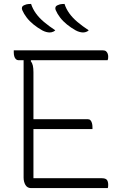

<svg xmlns="http://www.w3.org/2000/svg" viewBox="-20 -956 640 976"><path d="M50 -700H504Q514 -700 519.5 -695Q525 -690 527.5 -683Q530 -676 530 -669Q530 -662 529.5 -658Q529 -654 527 -650H73Q66 -650 60.5 -655.5Q55 -661 52.5 -670Q50 -679 50 -690Q50 -692 50 -695Q50 -698 50 -700ZM120 -350H427Q435 -350 440 -344.5Q445 -339 447.5 -330Q450 -321 450 -310Q450 -309 450 -307Q450 -305 450 -303.5Q450 -302 450 -300H120ZM136 0Q128 0 121 -4Q114 -8 109.5 -15.5Q105 -23 102.5 -32.5Q100 -42 100 -53Q100 -113 100 -178Q100 -243 100 -309Q100 -375 100 -439Q100 -503 100 -563Q100 -623 100 -675H151L136 -646Q144 -636 147 -622.5Q150 -609 150 -589Q150 -525 150 -457Q150 -389 150 -320Q150 -251 150 -183Q150 -115 150 -50H498Q516 -50 523 -42Q530 -34 530 -16Q530 -12 529.5 -7Q529 -2 528 0ZM138 -936Q146 -911 162.5 -888Q179 -865 204 -844Q229 -823 261 -802Q257 -798 252 -795.5Q247 -793 242 -792Q237 -791 232 -791Q225 -791 215 -793.5Q205 -796 194 -802Q171 -815 150.5 -831.5Q130 -848 115.5 -867Q101 -886 93 -905Q90 -912 92 -919Q94 -926 104 -930Q110 -933 115 -934Q120 -935 125.5 -935.5Q131 -936 138 -936ZM308 -936Q316 -911 332.5 -888Q349 -865 374 -844Q399 -823 431 -802Q427 -798 422 -795.5Q417 -793 412 -792Q407 -791 402 -791Q395 -791 385 -793.5Q375 -796 364 -802Q341 -815 320.5 -831.5Q300 -848 285.5 -867Q271 -886 263 -905Q260 -912 262 -919Q264 -926 274 -930Q280 -933 285 -934Q290 -935 295.5 -935.5Q301 -936 308 -936Z"/></svg>

Font: Recursive Monospace Casual Light
Style: Regular
Weight: 300
Version: Version 1.047